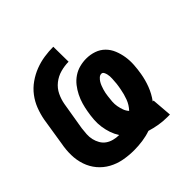

<svg xmlns="http://www.w3.org/2000/svg" viewBox="-145 -655 789 789"><g transform="rotate(-45 250.0 -260.0)"><path d="M395 8Q371 8 347.5 4Q324 0 301 -7Q278 1 253 4.5Q228 8 204 8Q173 8 143.5 2.5Q114 -3 88.5 -17Q63 -31 44.5 -53Q26 -75 16.5 -103Q7 -131 6.5 -161.5Q6 -192 12 -223L31 -343Q36 -370 46 -396Q56 -422 73 -444.5Q90 -467 113.5 -483.5Q137 -500 163 -510Q189 -520 216 -524Q243 -528 269 -528L270 -440Q247 -440 223 -433.5Q199 -427 179.5 -411.5Q160 -396 149.5 -374Q139 -352 135 -329L115 -209Q113 -193 112 -177Q111 -161 114.5 -146Q118 -131 125.5 -118Q133 -105 145 -96.5Q157 -88 172.5 -84Q188 -80 204 -80Q193 -97 186.5 -116Q180 -135 177 -155.5Q174 -176 175.5 -197.5Q177 -219 181 -241Q184 -259 189.5 -278Q195 -297 204 -315Q213 -333 225.5 -349Q238 -365 255 -376.5Q272 -388 291.5 -393Q311 -398 330 -398Q354 -398 375.5 -390.5Q397 -383 412.5 -367.5Q428 -352 436.5 -331Q445 -310 448.5 -287.5Q452 -265 450.5 -241Q449 -217 445 -194Q440 -164 429 -135Q418 -106 399 -80H404L411 8ZM303 -121Q320 -139 328.5 -162Q337 -185 341 -208Q342 -215 343.5 -222Q345 -229 345.5 -236Q346 -243 346.5 -250Q347 -257 347.5 -264Q348 -271 347.5 -277.5Q347 -284 345.5 -290.5Q344 -297 340.5 -303.5Q337 -310 330 -310Q322 -310 315 -303.5Q308 -297 303.5 -289.5Q299 -282 296 -274Q293 -266 290.5 -258Q288 -250 286.5 -242Q285 -234 284 -226Q282 -212 281 -197.5Q280 -183 282.5 -169.5Q285 -156 289.5 -143.5Q294 -131 303 -121Z"/></g></svg>

Font: Iosevka Term Curly Extrabold
Style: Italic
Weight: 800
Italic angle: -9°
Designer: Belleve Invis
Foundry: Belleve Invis
Version: Version 32.3.0